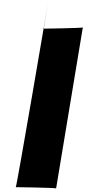

<svg xmlns="http://www.w3.org/2000/svg" viewBox="-20 -1044 482 1071"><path d="M442 -891C441 -887 215 -884 215 -884C220 -884 224 -887 225 -891L247 -1024C247 -1024 73 0 68 0C68 0 294 3 293 7Z"/></svg>

Font: PlasticEraser
Style: It
Weight: 400
Foundry: Cannot Into Space Fonts
Version: Version 0.43